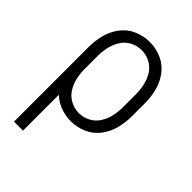

<svg xmlns="http://www.w3.org/2000/svg" viewBox="-218 -634 936 936"><g transform="rotate(45 250.0 -166.5)"><path d="M56 205V-310Q56 -352 66.5 -393.5Q77 -435 103 -469.5Q129 -504 168.5 -521Q208 -538 250 -538Q292 -538 331.5 -521Q371 -504 397 -469.5Q423 -435 433.5 -393.5Q444 -352 444 -310V-220Q444 -178 433.5 -136.5Q423 -95 397 -60.5Q371 -26 331.5 -9Q292 8 250 8Q208 8 168 -9Q139 -22 118 -43V205ZM250 -48Q281 -48 308.5 -62.5Q336 -77 352.5 -103.5Q369 -130 375.5 -160Q382 -190 382 -220V-310Q382 -340 375.5 -370Q369 -400 352.5 -426.5Q336 -453 308.5 -467.5Q281 -482 250 -482Q219 -482 191.5 -467.5Q164 -453 147.5 -426.5Q131 -400 124.5 -370Q118 -340 118 -310V-220Q118 -190 124.5 -160Q131 -130 147.5 -103.5Q164 -77 191.5 -62.5Q219 -48 250 -48Z"/></g></svg>

Font: Iosevka SS01 Light
Style: Regular
Weight: 300
Monospace: yes
Designer: Belleve Invis
Foundry: Belleve Invis
Version: 2.3.3; ttfautohint (v1.8.3)